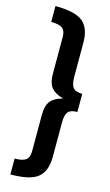

<svg xmlns="http://www.w3.org/2000/svg" viewBox="-145 -888 614 1075"><g transform="rotate(15 161.5 -350.0)"><path d="M35 -838Q150 -838 194.5 -801Q239 -764 239 -681V-482Q239 -438 253.5 -420Q268 -402 307 -402V-297Q268 -297 253.5 -279.5Q239 -262 239 -218V-19Q239 64 194.5 101Q150 138 35 138V46Q81 46 100 31.5Q119 17 119 -18V-228Q119 -285 141 -311Q163 -337 210 -349Q163 -362 141 -388Q119 -414 119 -472V-682Q119 -717 100.5 -731.5Q82 -746 35 -746Z"/></g></svg>

Font: FiraGO Medium
Style: Regular
Weight: 500
Designer: bBox Type
Foundry: bBox Type GmbH
Version: Version 1.001;PS 001.001;hotconv 1.0.88;makeotf.lib2.5.64775